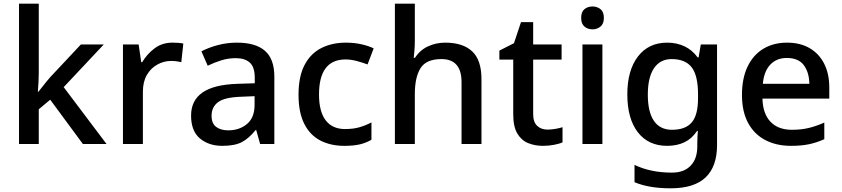

<svg xmlns="http://www.w3.org/2000/svg" viewBox="-20 -780 4560 1040"><path d="M190 -382Q190 -361 188.5 -333.5Q187 -306 185 -283H188Q196 -293 207.5 -307.5Q219 -322 231 -337Q243 -352 253 -363L418 -539H542L325 -308L557 0H429L252 -240L190 -188V0H83V-760H190Z M914 -549Q928 -549 944.5 -548Q961 -547 973 -544L962 -443Q951 -446 936 -448Q921 -450 908 -450Q868 -450 832.5 -430.5Q797 -411 775.5 -374Q754 -337 754 -283V0H646V-539H731L745 -443H750Q776 -487 817 -518Q858 -549 914 -549Z M1263 -549Q1365 -549 1415.5 -504.5Q1466 -460 1466 -365V0H1389L1368 -75H1364Q1329 -31 1290.5 -10.5Q1252 10 1184 10Q1111 10 1063 -30Q1015 -70 1015 -154Q1015 -236 1077 -279Q1139 -322 1267 -326L1360 -329V-358Q1360 -417 1333 -441Q1306 -465 1257 -465Q1216 -465 1178 -453Q1140 -441 1105 -424L1071 -502Q1109 -522 1159 -535.5Q1209 -549 1263 -549ZM1287 -256Q1196 -253 1161 -226.5Q1126 -200 1126 -153Q1126 -111 1151 -92.5Q1176 -74 1216 -74Q1277 -74 1318 -108.5Q1359 -143 1359 -212V-259Z M1845 10Q1771 10 1715 -19Q1659 -48 1628 -109.5Q1597 -171 1597 -267Q1597 -366 1630 -428.5Q1663 -491 1721 -520Q1779 -549 1853 -549Q1899 -549 1938.5 -540Q1978 -531 2004 -518L1971 -431Q1944 -441 1912.5 -449.5Q1881 -458 1852 -458Q1708 -458 1708 -268Q1708 -176 1744 -128.5Q1780 -81 1849 -81Q1894 -81 1928 -91Q1962 -101 1992 -117V-23Q1963 -6 1929 2Q1895 10 1845 10Z M2227 -560Q2227 -534 2225 -508Q2223 -482 2221 -467H2228Q2254 -508 2297.5 -528.5Q2341 -549 2392 -549Q2487 -549 2537.5 -502Q2588 -455 2588 -351V0H2480V-335Q2480 -460 2371 -460Q2289 -460 2258 -411Q2227 -362 2227 -270V0H2119V-760H2227Z M2946 -78Q2967 -78 2989 -82Q3011 -86 3027 -91V-9Q3010 -1 2980.5 4.5Q2951 10 2921 10Q2877 10 2840.5 -5Q2804 -20 2782 -57Q2760 -94 2760 -161V-457H2685V-506L2764 -546L2802 -660H2868V-539H3022V-457H2868V-162Q2868 -119 2889.5 -98.5Q2911 -78 2946 -78Z M3243 -539V0H3135V-539ZM3190 -745Q3214 -745 3232.5 -730.5Q3251 -716 3251 -683Q3251 -651 3232.5 -636Q3214 -621 3190 -621Q3164 -621 3146 -636Q3128 -651 3128 -683Q3128 -716 3146 -730.5Q3164 -745 3190 -745Z M3594 -549Q3646 -549 3688 -529Q3730 -509 3759 -469H3764L3776 -539H3864V6Q3864 122 3802 181Q3740 240 3613 240Q3555 240 3506.5 232Q3458 224 3417 207V113Q3503 155 3620 155Q3685 155 3721 117.5Q3757 80 3757 13V-5Q3757 -18 3758 -39Q3759 -60 3760 -71H3756Q3728 -29 3687.5 -9.5Q3647 10 3594 10Q3492 10 3435 -63.5Q3378 -137 3378 -269Q3378 -399 3435.5 -474Q3493 -549 3594 -549ZM3618 -460Q3556 -460 3522.5 -410.5Q3489 -361 3489 -267Q3489 -174 3522 -125.5Q3555 -77 3620 -77Q3693 -77 3727 -117Q3761 -157 3761 -248V-268Q3761 -371 3726.5 -415.5Q3692 -460 3618 -460Z M4243 -549Q4314 -549 4365 -519.5Q4416 -490 4444 -435.5Q4472 -381 4472 -305V-246H4110Q4112 -164 4153.5 -120.5Q4195 -77 4269 -77Q4321 -77 4361.5 -87Q4402 -97 4445 -116V-26Q4405 -8 4363.5 1Q4322 10 4264 10Q4186 10 4126 -21Q4066 -52 4032.5 -113.5Q3999 -175 3999 -266Q3999 -356 4029.5 -419.5Q4060 -483 4115 -516Q4170 -549 4243 -549ZM4242 -466Q4186 -466 4152 -429.5Q4118 -393 4112 -326H4364Q4363 -388 4334 -427Q4305 -466 4242 -466Z"/></svg>

Font: Noto Sans NKo Unjoined Medium
Style: Regular
Weight: 500
Designer: Monotype Design Team
Foundry: Monotype Imaging Inc.
Version: Version 2.004